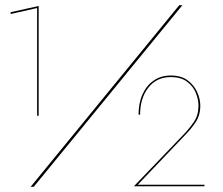

<svg xmlns="http://www.w3.org/2000/svg" viewBox="-20 -720 859 740"><path d="M671 -700 98 0H110L683 -700ZM21 -666 123 -689V-274H129V-697L21 -673ZM496 -2H768V-8H511L693 -199Q716 -222 734 -249Q752 -276 752 -313Q752 -338 740 -365Q728 -392 703 -410.5Q678 -429 638 -429Q601 -429 573 -410Q545 -391 529.5 -357Q514 -323 514 -278H520Q520 -342 552 -382.5Q584 -423 638 -423Q677 -423 700.5 -405.5Q724 -388 734.5 -362.5Q745 -337 745 -313Q745 -276 727.5 -250.5Q710 -225 688 -202Z"/></svg>

Font: Jost Thin
Style: Regular
Weight: 250
Version: Version 3.710